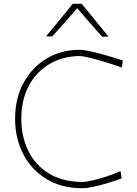

<svg xmlns="http://www.w3.org/2000/svg" viewBox="-20 -989 726 1018"><path d="M417 9Q306 9 226 -40Q146 -89 103 -172.5Q60 -256 60 -359Q60 -467.5 105 -550Q150 -632.5 227.5 -678.8Q305 -725 403 -725Q420.5 -725 449.8 -719Q479 -713 512.8 -703.8Q546.5 -694.5 578 -685.2Q609.5 -676 631 -669L626 -631Q578 -648 531.8 -661.8Q485.5 -675.5 450.8 -683.8Q416 -692 402 -692Q311.5 -690.5 241.8 -649.2Q172 -608 132.5 -533.5Q93 -459 93 -358Q93 -265.5 129.5 -190.2Q166 -115 237.8 -70.2Q309.5 -25.5 415 -24Q431.5 -24 465.8 -31.5Q500 -39 541 -52Q582 -65 619 -82L625 -43Q594 -31.5 554.5 -19.5Q515 -7.5 478 0.8Q441 9 417 9ZM522 -794Q453 -870.5 389.5 -945.5Q357 -908 324.2 -870.8Q291.5 -833.5 257 -796H224Q260 -839.5 295.5 -882.5Q331 -925.5 366 -969H413Q448 -926.5 483.8 -882.5Q519.5 -838.5 555 -795Z"/></svg>

Font: Commissioner Loud Thin
Style: Regular
Weight: 100
Designer: Kostas Bartsokas
Foundry: Kostas Bartsokas
Version: Version 1.000; ttfautohint (v1.8.3)